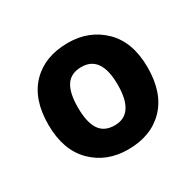

<svg xmlns="http://www.w3.org/2000/svg" viewBox="-90 -823 568 556"><g transform="rotate(-30 194.0 -544.5)"><path d="M360 -545Q360 -460 315 -413.5Q270 -367 193 -367Q121 -367 74.5 -413.5Q28 -460 28 -545Q28 -630 73 -676Q118 -722 195 -722Q266 -722 313 -676Q360 -630 360 -545ZM127 -545Q127 -496 143 -471.5Q159 -447 194 -447Q260 -447 260 -545Q260 -642 194 -642Q159 -642 143 -618Q127 -594 127 -545Z"/></g></svg>

Font: Noto Sans Devanagari UI
Style: Bold
Weight: 700
Designer: Jelle Bosma - Monotype Design Team
Foundry: Monotype Imaging Inc.
Version: Version 2.004; ttfautohint (v1.8.4.7-5d5b)